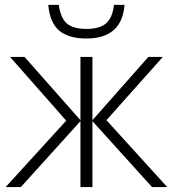

<svg xmlns="http://www.w3.org/2000/svg" viewBox="-20 -763 705 783"><path d="M332 -606Q259.3 -606 221.2 -638.4Q183.1 -670.9 176.8 -743.2H219.7Q227.1 -689.5 252.9 -667.2Q278.8 -645 333 -645Q386.7 -645 412.8 -668Q439 -690.9 444.8 -743.2H487.8Q477.5 -606 332 -606ZM308.1 -530.8H356.9V-272.9L585 -530.8H644L414.1 -272.9L662.1 0H600.1L356.9 -269V0H308.1V-269L64.9 0H2.9L250 -271L21 -530.8H80.1L308.1 -272.9Z"/></svg>

Font: Zoram GWebM Light
Style: Regular
Weight: 300
Foundry: Ascender Corporation
Version: Version 1.000